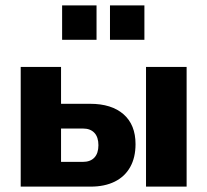

<svg xmlns="http://www.w3.org/2000/svg" viewBox="-20 -694 771 714"><path d="M57 0V-445H207V-308H315Q395 -308 439.5 -269Q484 -230 484 -158Q484 -108 464 -72.5Q444 -37 406.5 -18.5Q369 0 317 0ZM207 -92H288Q316 -92 331 -108Q346 -124 346 -154Q346 -184 331 -200Q316 -216 289 -216H207ZM523 0V-445H674V0ZM389 -546V-674H517V-546ZM211 -546V-674H339V-546Z"/></svg>

Font: Nunito Sans 12pt ExtraLight
Style: Weight 830 Width 84 Optical size 12.0 YTLC 445
Weight: 830
Width: 4
Designer: Vernon Adams
Foundry: Vernon Adams
Version: Version 3.101;gftools[0.9.27]